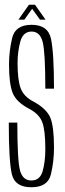

<svg xmlns="http://www.w3.org/2000/svg" viewBox="-20 -784 274 809"><path d="M112 5Q181.5 5 194.5 -49.2Q207.5 -103.5 207.5 -162Q207.5 -250.5 192.2 -287.8Q177 -325 122 -355.5Q80.5 -376.5 67.2 -411.8Q54 -447 54 -518Q54 -566 65.5 -608.5Q77 -651 113 -651Q148.5 -651 159.8 -607.2Q171 -563.5 171 -410.5H207.5Q207.5 -562 194.8 -620.8Q182 -679.5 113 -679.5Q44.5 -679.5 31.2 -623.8Q18 -568 18 -512.5Q18 -431.5 33.2 -392.8Q48.5 -354 103 -325.5Q144.5 -304 157.8 -269.8Q171 -235.5 171 -156.5Q171 -103 159.8 -63.2Q148.5 -23.5 112 -23.5Q76 -23.5 64.5 -65.2Q53 -107 53 -267.5H17Q17 -106 29.8 -50.5Q42.5 5 112 5ZM57.5 -701H82.5L115.5 -747L148.5 -701H172L127.5 -764H102Z"/></svg>

Font: Anybody ExtraCondensed ExtraLight
Style: Regular
Weight: 250
Width: 2
Version: Version 1.113;gftools[0.9.25]